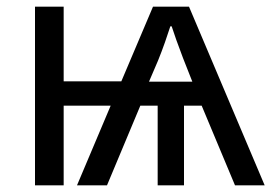

<svg xmlns="http://www.w3.org/2000/svg" viewBox="-20 -556 820 576"><path d="M547 -536 774 0H685L585 -239H532V0H453V-239H401L301 0H211L312 -239H171V0H85V-536H171V-312H344L439 -536ZM491 -477Q485 -458 475 -429.5Q465 -401 454 -374L427 -311H557L529 -382Q518 -411 509 -436Q500 -461 495 -477Z"/></svg>

Font: Go Noto Kurrent-Regular
Style: Regular
Weight: 400
Designer: Monotype Design Team
Foundry: Monotype Imaging Inc.
Version: Version 2.012; ttfautohint (v1.8.4.7-5d5b)